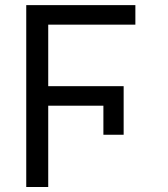

<svg xmlns="http://www.w3.org/2000/svg" viewBox="-20 -748 671 768"><path d="M474.6 -391.6V-209H393.6V-391.6ZM172.9 -727.5V0H85V-727.5ZM474.6 -403.3V-325.2H163.1V-403.3ZM521.5 -727.5V-649.4H163.1V-727.5Z"/></svg>

Font: GitLab Sans
Style: Regular
Weight: 400
Designer: Rasmus Andersson
Foundry: Modifications by GitLab B.V., manufactured by rsms
Version: Version 4.000;git-c8fb6b7